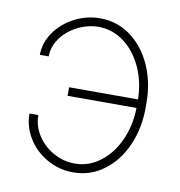

<svg xmlns="http://www.w3.org/2000/svg" viewBox="-67 -598 629 670"><g transform="rotate(10 247.5 -263.0)"><path d="M81.1 -374H49.8Q49.8 -417 75.9 -454.3Q102.1 -491.7 144.8 -513.9Q187.5 -536.1 235.4 -536.1Q295.9 -536.1 343.8 -501Q391.6 -465.8 418.5 -405.8Q445.3 -345.7 445.3 -274.4V-254.9Q445.3 -183.1 418.5 -122.3Q391.6 -61.5 343.5 -25.9Q295.4 9.8 235.4 9.8Q186 9.8 143.3 -13.9Q100.6 -37.6 75.2 -78.1Q49.8 -118.7 49.8 -166H81.1Q81.1 -127.9 102.3 -94.7Q123.5 -61.5 159.2 -41.5Q194.8 -21.5 235.4 -21.5Q284.2 -21.5 325 -52.2Q365.7 -83 389.4 -135.5Q413.1 -188 414.1 -250H169.9V-280.3H414.1Q413.1 -342.3 389.4 -393.8Q365.7 -445.3 325.4 -475.3Q285.2 -505.4 235.4 -505.9Q195.3 -505.4 159.7 -486.8Q124 -468.3 102.5 -438.2Q81.1 -408.2 81.1 -374Z"/></g></svg>

Font: Pretendard Thin
Style: Regular
Weight: 100
Designer: Base glyphs from Inter by Rasmus Andersson; Hangeul glyphs from Noto Sans CJK(Source Han Sans) by Jang Soo-young and Kan
Foundry: Kil Hyung-jin
Version: Version 1.309